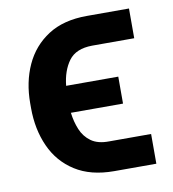

<svg xmlns="http://www.w3.org/2000/svg" viewBox="-67 -606 606 671"><g transform="rotate(-10 235.5 -270.5)"><path d="M285.2 -100.6H434.6V4.9H285.2Q202.1 4.9 147 -30.3Q91.8 -65.4 64.5 -126.2Q37.1 -187 37.1 -262.7V-279.3Q37.1 -354.5 64.7 -414.8Q92.3 -475.1 147.2 -510.5Q202.1 -545.9 285.2 -545.9H434.6V-440.4H285.2Q227.5 -439.9 202.1 -405.5Q176.8 -371.1 171.4 -317.9H356.4V-222.2H171.4Q175.3 -189.9 186.8 -162.1Q198.2 -134.3 221.9 -117.2Q245.6 -100.1 285.2 -100.6Z"/></g></svg>

Font: Inter Semi Bold
Style: Regular
Weight: 600
Designer: Rasmus Andersson
Foundry: rsms
Version: Version 4.000;git-e0f93cc